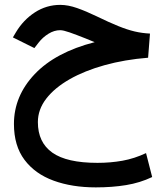

<svg xmlns="http://www.w3.org/2000/svg" viewBox="-20 -457 698 807"><path d="M377.9 -279.8Q369.6 -283.2 362.5 -286.1Q355.5 -289.1 339.8 -295.4Q299.3 -311.5 272.7 -320.8Q246.1 -330.1 232.9 -330.1Q208 -330.1 183.8 -315.2Q159.7 -300.3 142.6 -278.3L124.5 -254.9L34.2 -299.8L46.9 -321.3Q78.1 -373.5 126.7 -405Q175.3 -436.5 233.4 -436.5Q266.1 -436.5 304.2 -423.1Q342.3 -409.7 385.7 -388.7Q439 -362.8 477.1 -347.4Q515.1 -332 546.4 -324.7Q577.6 -317.4 610.4 -315.9L602.5 -214.4Q503.9 -206.5 419.7 -183.1Q335.4 -159.7 272.5 -123.8Q209.5 -87.9 174.3 -42.2Q139.2 3.4 139.2 56.2Q139.2 141.6 200 184.6Q260.7 227.5 389.6 227.5Q444.8 227.5 494.9 218.5Q544.9 209.5 593.8 186.5L619.6 287.1Q568.4 311.5 510 321Q451.7 330.6 382.8 330.6Q282.7 330.6 205.1 302.2Q127.4 273.9 83 214.8Q38.6 155.8 38.6 64Q38.6 -53.2 125.7 -145.3Q212.9 -237.3 377.9 -279.8Z"/></svg>

Font: Vazir Medium FD-WOL
Style: Medium-FD-WOL
Weight: 500
Designer: Saber Rastikerdar
Foundry: Saber Rastikerdar
Version: Version 30.0.0